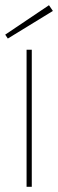

<svg xmlns="http://www.w3.org/2000/svg" viewBox="-31 -717 223 737"><path d="M71 0V-526H91V0ZM-1 -569 -11 -584 157 -697 172 -675Z"/></svg>

Font: DM Sans 9pt Thin
Style: Regular
Weight: 250
Version: Version 4.004;gftools[0.9.30]